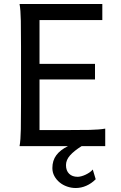

<svg xmlns="http://www.w3.org/2000/svg" viewBox="-20 -733 606 963"><path d="M456.5 -412.6V-334.5H178.2V-80.6H307.1Q379.9 -80.6 429.2 -81.5Q478.5 -82.5 507.8 -87.9V0H78.1Q83.5 -29.3 84.5 -84.7Q85.4 -140.1 85.4 -212.4V-500.5Q85.4 -572.8 84.5 -628.2Q83.5 -683.6 78.1 -712.9H493.2V-632.3H178.2V-412.6ZM389.2 0Q351.1 23.9 331.1 46.6Q311 69.3 311 95.2Q311 123 326.7 138.4Q342.3 153.8 369.6 153.8Q377.4 153.8 387.7 151.1Q397.9 148.4 408.4 143.6Q418.9 138.7 428.7 132.1Q438.5 125.5 445.3 117.2L460 166Q438.5 187.5 412.8 198.7Q387.2 210 359.9 210Q337.4 210 316.4 202.6Q295.4 195.3 279.1 181.9Q262.7 168.5 252.7 150.1Q242.7 131.8 242.7 109.9Q242.7 71.8 262.7 45.2Q282.7 18.6 320.8 0Z"/></svg>

Font: Andika
Style: Regular
Weight: 400
Designer: Victor Gaultney, Annie Olsen, Julie Remington, Don Collingsworth, Eric Hays
Foundry: SIL International
Version: Version 1.001